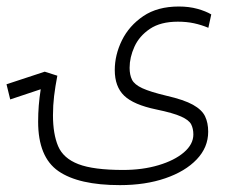

<svg xmlns="http://www.w3.org/2000/svg" viewBox="-89 -401 695 581"><path d="M273.9 159.2Q148.9 159.2 87.6 116.7Q26.4 74.2 26.4 -32.7Q26.4 -57.1 28.3 -81.5Q30.3 -106 34.2 -130.9L-58.1 -100.1L-69.3 -146L46.4 -184.1L84.5 -171.9Q78.1 -138.7 74.7 -110.4Q71.3 -82 71.3 -52.2Q71.3 4.4 86.9 41.3Q102.5 78.1 148.2 95.7Q193.8 113.3 283.7 113.3Q342.3 113.3 390.6 98.9Q439 84.5 467.5 60.1Q496.1 35.6 496.1 5.9Q496.1 -11.7 489.5 -24.7Q482.9 -37.6 459.2 -48.3Q435.5 -59.1 383.8 -69.8Q315.4 -84 286.9 -111.3Q258.3 -138.7 258.3 -189Q258.3 -234.9 280 -279.1Q301.8 -323.2 344.7 -352.3Q387.7 -381.3 452.1 -381.3Q482.9 -381.3 508.3 -374.3Q533.7 -367.2 550.3 -357.4L541.5 -316.9Q520.5 -325.7 498 -330.6Q475.6 -335.4 449.2 -335.4Q397 -335.4 364.7 -313.7Q332.5 -292 317.9 -259.8Q303.2 -227.5 303.2 -195.8Q303.2 -174.3 310.5 -159.7Q317.9 -145 341.8 -134Q365.7 -123 414.6 -111.3Q467.8 -99.1 494.9 -84Q522 -68.8 531.5 -49.1Q541 -29.3 541 -2.4Q541 44.9 506.3 81.3Q471.7 117.7 411.4 138.4Q351.1 159.2 273.9 159.2Z"/></svg>

Font: Cascadia Code NF ExtraLight
Style: Regular
Weight: 200
Monospace: yes
Designer: Aaron Bell
Foundry: Saja Typeworks
Version: Version 2404.023; ttfautohint (v1.8.4)